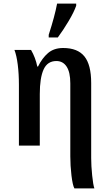

<svg xmlns="http://www.w3.org/2000/svg" viewBox="-20 -816 618 1076"><path d="M374 60V-349Q374 -411 353.5 -442.5Q333 -474 296 -474Q246 -474 224.5 -427Q203 -380 203 -289V0H86V-341Q86 -402 79.5 -453.5Q73 -505 61 -536H154Q179 -493 189 -443H193Q216 -490 249 -518.5Q282 -547 334 -547Q415 -547 453 -500Q491 -453 491 -351V70Q491 113 496.5 167Q502 221 509 240H397Q387 222 380.5 167.5Q374 113 374 60ZM253 -621Q287 -726 300 -796H407V-784Q395 -749 365 -698.5Q335 -648 304 -606H253Z"/></svg>

Font: Noto Serif NarrowSemiBold
Style: Regular
Weight: 600
Width: 4
Designer: Monotype Design Team
Foundry: Monotype Imaging Inc.
Version: Version 1.001